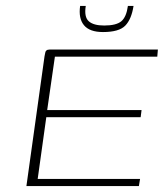

<svg xmlns="http://www.w3.org/2000/svg" viewBox="-20 -627 558 647"><path d="M69 0 130 -437Q132 -445 132.5 -449.5Q133 -454 136.5 -457Q140 -460 147 -460H512L510 -436H165L139 -256H457L454 -232H136L107 -24H452L448 0ZM327 -519Q282 -519 263 -542Q244 -565 250 -607H269Q263 -570 279 -555.5Q295 -541 331 -541Q372 -541 389 -555.5Q406 -570 411 -607H430Q423 -562 402 -540.5Q381 -519 327 -519Z"/></svg>

Font: Genos Thin ExtraLight
Style: Italic
Weight: 250
Italic angle: -8°
Version: Version 1.010